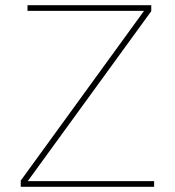

<svg xmlns="http://www.w3.org/2000/svg" viewBox="-20 -720 674 740"><path d="M60 0V-24L535 -678H86V-700H563V-677L87 -22H574V0Z"/></svg>

Font: Lexend Thin
Style: Regular
Weight: 100
Designer: Bonnie Shaver-Troup, Thomas Jockin
Foundry: Lexend
Version: Version 1.007; ttfautohint (v1.8.3)